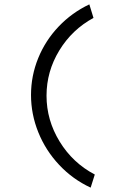

<svg xmlns="http://www.w3.org/2000/svg" viewBox="-20 -685 540 879"><path d="M122 -250Q122 -338 155 -419Q188 -500 248.5 -563.5Q309 -627 389 -665L408 -603Q310 -550 251.5 -454Q193 -358 193 -247Q193 -135 253 -37Q313 61 414 114L395 174Q313 136 251 70Q189 4 155.5 -79Q122 -162 122 -250Z"/></svg>

Font: Vazir Code FD
Style: Code-FD
Weight: 400
Foundry: DejaVu fonts team - Redesigned by Saber Rastikerdar
Version: Version 1.1.2